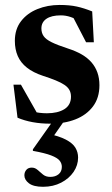

<svg xmlns="http://www.w3.org/2000/svg" viewBox="-20 -474 442 756"><path d="M214.5 -454.5Q254 -454.5 282.5 -448.2Q311 -442 343 -429L349.5 -307.5H319L256 -429L297 -387.5Q277.5 -400.5 258.2 -407Q239 -413.5 219.5 -413.5Q182.5 -413.5 162.8 -400Q143 -386.5 143 -362Q143 -344.5 151.8 -331.8Q160.5 -319 183.2 -307.8Q206 -296.5 247.5 -283Q278.5 -273 301.5 -259.8Q324.5 -246.5 340 -228.8Q355.5 -211 363.5 -188.5Q371.5 -166 371.5 -138.5Q371.5 -88.5 346 -54.8Q320.5 -21 277 -4Q233.5 13 178.5 13Q141 13 108.5 7Q76 1 49 -10.5L33 -140.5H62.5L138 -7.5L73 -47.5Q90.5 -40 105.8 -35.8Q121 -31.5 135.8 -29.8Q150.5 -28 164.5 -28Q207.5 -28 233.5 -44.2Q259.5 -60.5 259.5 -93.5Q259.5 -108.5 253.2 -119.8Q247 -131 233.5 -140Q220 -149 199.2 -157.5Q178.5 -166 149 -175.5Q110 -188.5 85.8 -207.8Q61.5 -227 50 -253.2Q38.5 -279.5 38.5 -313Q38.5 -359 62.8 -390.5Q87 -422 127.2 -438.2Q167.5 -454.5 214.5 -454.5ZM149.5 261.5Q112 261.5 94 247.8Q76 234 76 216.5Q76 204 83.5 195Q91 186 105 186Q118 186 128 195Q138 204 149.2 213.2Q160.5 222.5 178 222.5Q198 222.5 210.8 212Q223.5 201.5 223.5 183Q223.5 169.5 214.8 158.5Q206 147.5 181.5 138Q157 128.5 109.5 120V114L207 -24H251L158.5 108.5L162.5 51Q212.5 61.5 239.5 75.8Q266.5 90 277 107.8Q287.5 125.5 287.5 146.5Q287.5 176.5 269.8 202.8Q252 229 220.8 245.2Q189.5 261.5 149.5 261.5Z"/></svg>

Font: Newsreader 24pt
Style: Bold
Weight: 700
Designer: Hugues Gentile
Foundry: Production Type
Version: Version 1.003